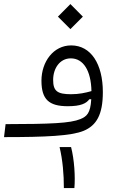

<svg xmlns="http://www.w3.org/2000/svg" viewBox="-28 -685 634 962"><path d="M-7.8 2C201.7 2 327.6 -3.9 390.6 -29.3C455.1 -56.2 487.3 -109.9 487.3 -223.6C487.3 -364.3 427.7 -457.5 328.6 -457.5C239.3 -457.5 179.7 -375 179.7 -280.8C179.7 -186.5 217.3 -152.8 312 -152.8C377.9 -152.8 404.8 -167.5 419.4 -187.5L429.2 -188C425.3 -116.7 406.2 -101.6 375 -88.4C324.2 -67.4 227.1 -63.5 0 -63ZM430.2 -228.5C399.4 -219.7 366.7 -212.9 328.1 -212.9C258.8 -212.9 238.3 -229 238.3 -284.7C238.3 -342.8 272 -392.6 326.7 -392.6C389.6 -392.6 428.2 -331.1 430.2 -228.5ZM292 257.3H344.7C349.6 202.1 344.7 115.7 328.1 51.8H270.5C286.1 117.7 292 187.5 292 257.3ZM324.7 -539.1 387.2 -601.6 324.7 -664.6 262.2 -601.6Z"/></svg>

Font: Cascadia Mono NF Light
Style: Regular
Weight: 300
Monospace: yes
Designer: Aaron Bell
Foundry: Saja Typeworks
Version: Version 2404.023